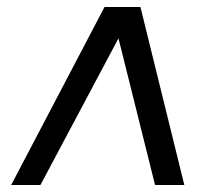

<svg xmlns="http://www.w3.org/2000/svg" viewBox="-20 -531 636 551"><path d="M509 0H425L320 -421L96 0H12L280 -511H383Z"/></svg>

Font: Chivo
Style: Italic
Weight: 400
Italic angle: -8.05°
Designer: Hector Gatti
Foundry: Omnibus-Type
Version: Version 1.007